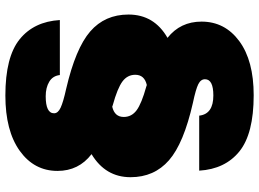

<svg xmlns="http://www.w3.org/2000/svg" viewBox="-148 -636 988 733"><g transform="rotate(90 346.5 -270.0)"><path d="M344 -744Q491 -744 558.5 -689.5Q626 -635 632 -536H422Q416 -590 345 -590Q283 -590 283 -558Q283 -542 302 -532.5Q321 -523 373 -512Q528 -477 592.5 -420.5Q657 -364 657 -274Q657 -178 569 -125Q633 -76 633 5Q633 94 556.5 149Q480 204 345 204Q198 204 130.5 149.5Q63 95 57 -4H267Q270 23 292.5 36.5Q315 50 348 50Q413 50 413 18Q413 3 391.5 -7Q370 -17 320 -28Q165 -64 100.5 -120Q36 -176 36 -266Q36 -364 125 -415Q63 -464 63 -545Q63 -634 137.5 -689Q212 -744 344 -744ZM266 -292Q266 -262 291.5 -243Q317 -224 382 -206L388 -204Q427 -213 427 -248Q427 -278 401.5 -297Q376 -316 311 -334L305 -336Q266 -327 266 -292Z"/></g></svg>

Font: Nacelle Black
Style: Regular
Weight: 900
Designer: Sora Sagano
Foundry: Sora Sagano
Version: Version 1.000;FEAKit 1.0